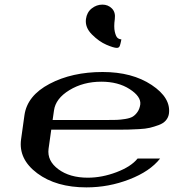

<svg xmlns="http://www.w3.org/2000/svg" viewBox="-20 -812 790 832"><path d="M711.9 -318.4Q709 -301.8 698.2 -289.6Q687.5 -277.3 667.5 -270Q647.5 -262.7 629.4 -258.3Q611.3 -253.9 582 -252.4Q552.7 -251 536.1 -250.5Q519.5 -250 491.2 -250H202.1L190.4 -167Q183.6 -115.2 232.9 -78.6Q282.2 -42 360.4 -42Q421.9 -42 484.9 -65.9Q547.9 -89.8 576.2 -125H673.8Q629.9 -69.3 540.5 -34.7Q451.2 0 354.5 0Q223.6 0 141.6 -61Q59.6 -122.1 71.3 -208L85.9 -312.5Q97.7 -397.5 194.8 -448.7Q292 -500 424.8 -500Q552.7 -500 637.2 -443.8Q721.7 -387.7 711.9 -318.4ZM587.9 -359.4Q591.8 -393.6 542 -425.8Q492.2 -458 418.9 -458Q340.8 -458 280.8 -421.4Q220.7 -384.8 213.9 -333L208 -292H440.4Q470.7 -292 485.8 -292.5Q501 -293 522.5 -296.4Q543.9 -299.8 555.2 -306.6Q566.4 -313.5 575.7 -326.7Q585 -339.8 587.9 -359.4ZM477.5 -729.5Q472.7 -695.3 477.5 -674.3Q482.4 -653.3 489.7 -647.5Q497.1 -641.6 505.9 -641.6Q505.9 -639.6 504.4 -633.3Q502.9 -627 502 -623Q501 -619.1 499.5 -614.3Q498 -609.4 494.6 -606.9Q491.2 -604.5 486.3 -604.5Q472.7 -604.5 440.9 -618.2Q409.2 -631.8 378.4 -662.6Q347.7 -693.4 352.5 -729.5Q356.4 -758.8 377.4 -775.4Q398.4 -792 423.8 -792Q448.2 -792 464.8 -775.4Q481.4 -758.8 477.5 -729.5Z"/></svg>

Font: okolaks
Style: BoldItalic
Weight: 600
Width: 8
Italic angle: -8°
Version: Version 000.6.0